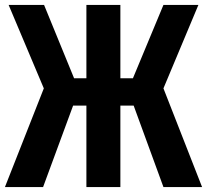

<svg xmlns="http://www.w3.org/2000/svg" viewBox="-24 -760 841 780"><path d="M782 -740H640L516 -442H465V-740H327V-442H277L155 -740H11L154 -401L-4 0H151L273 -331H327V0H465V-331H519L640 0H797L640 -401Z"/></svg>

Font: Glow Sans TC Compressed
Style: Bold
Weight: 700
Width: 2
Designer: Ryoko NISHIZUKA (kana, bopomofo & ideographs); Paul D. Hunt (Latin, Greek & Cyrillic); Sandoll Communications, Soo-young
Version: Version 0.93